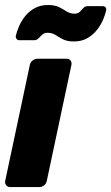

<svg xmlns="http://www.w3.org/2000/svg" viewBox="-20 -758 451 778"><path d="M21.6 0Q11 0 5.1 -7.2Q-0.9 -14.5 1.1 -25.1L100.9 -494.9Q102.9 -505.5 111.9 -512.8Q121 -520 131.6 -520H249.9Q260.5 -520 265.9 -512.8Q271.4 -505.5 269.4 -494.9L169.6 -25.1Q167.6 -14.5 159.1 -7.2Q150.5 0 139.9 0ZM279.5 -590Q252.1 -590 235.1 -598.8Q218 -607.6 204.4 -616.4Q190.7 -625.2 173 -625.2Q159.5 -625.2 151.4 -617.9Q143.2 -610.6 136.2 -602.8Q129.2 -595 118.2 -595H58.3Q51.3 -595 47.1 -600.3Q43 -605.6 44 -612.2Q47.3 -628.1 56.3 -649.6Q65.4 -671 80.9 -691.2Q96.5 -711.4 120.1 -724.6Q143.6 -737.7 174.9 -737.7Q202.6 -737.7 219.7 -728.9Q236.7 -720.1 250.8 -711.3Q264.9 -702.5 282 -702.5Q295.9 -702.5 303.5 -710.3Q311.1 -718.1 317.9 -725.6Q324.7 -733.1 335.7 -733.1H395.7Q404.4 -733.1 408 -727.8Q411.6 -722.5 410 -715.2Q406.7 -699.4 397.7 -678.1Q388.6 -656.7 372.7 -636.6Q356.9 -616.4 333.8 -603.2Q310.7 -590 279.5 -590Z"/></svg>

Font: Rubik Light
Style: Italic
Weight: 300
Italic angle: -12°
Designer: Hubert and Fischer
Foundry: Hubert and Fischer
Version: Version 2.300;gftools[0.9.30]